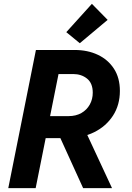

<svg xmlns="http://www.w3.org/2000/svg" viewBox="-20 -980 686 1000"><path d="M178.7 -260.7 201.2 -375.2H336.9Q375.4 -375.2 403.8 -391.3Q432.1 -407.5 447.6 -435.4Q463.1 -463.2 463.1 -497.3Q463.1 -546.5 433.5 -570.5Q403.8 -594.4 361 -594.4H237.8L264.2 -719.7H368.7Q436.4 -719.7 489.6 -694.6Q542.8 -669.5 573.6 -621.9Q604.4 -574.4 604.4 -506.4Q604.4 -433.7 568.9 -378.3Q533.3 -322.8 471 -291.7Q408.6 -260.7 328.5 -260.7ZM23.1 0 167.1 -719.7H309.9L165.7 0ZM413 0 285.4 -280.5 397 -357.8 563.5 0ZM395.6 -754.9 325.3 -812.5 458.6 -960 540.6 -876.5Z"/></svg>

Font: Reddit Sans
Style: Italic
Weight: 400
Italic angle: -11.25°
Designer: Stephen Hutchings
Version: Version 1.013